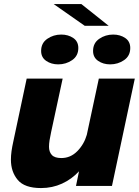

<svg xmlns="http://www.w3.org/2000/svg" viewBox="-20 -920 687 950"><path d="M183 10.5Q101.5 10.5 67.8 -29.8Q34 -70 34 -130Q34 -150 37 -171.8Q40 -193.5 46 -220.5L112 -531H290L233 -266.5Q228 -243.5 225.2 -225.8Q222.5 -208 222.5 -193.5Q222.5 -168.5 236.5 -153.2Q250.5 -138 283.5 -138Q329 -138 362.5 -172Q396 -206 409.5 -253L469 -531H647L534 0H356L371 -72.5Q335 -33.5 287 -11.5Q239 10.5 183 10.5ZM268 -601.5Q233.5 -601.5 208.5 -618.8Q183.5 -636 183.5 -668Q183.5 -707 214 -728Q244.5 -749 283 -749Q317.5 -749 342.5 -732Q367.5 -715 367.5 -682.5Q367.5 -643.5 337 -622.5Q306.5 -601.5 268 -601.5ZM525 -601.5Q490.5 -601.5 465.5 -618.8Q440.5 -636 440.5 -668Q440.5 -707 471 -728Q501.5 -749 540 -749Q574.5 -749 599.5 -732Q624.5 -715 624.5 -682.5Q624.5 -643.5 594 -622.5Q563.5 -601.5 525 -601.5ZM517.5 -792.5H399L245.5 -900H382.5Z"/></svg>

Font: Epilogue ExtraBold
Style: Italic
Weight: 800
Italic angle: -12°
Designer: Tyler Finck
Foundry: Etcetera Type Co
Version: Version 2.111; ttfautohint (v1.8.3)